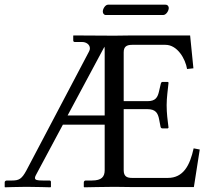

<svg xmlns="http://www.w3.org/2000/svg" viewBox="-20 -797 910 818"><path d="M268 -305 425 -598C426 -592 426 -588 426 -575V-305ZM468 -1 544 0H806L831 -160L805 -165C789 -92 761 -39 695 -39H543C521 -39 507 -45 507 -72V-332H608C642 -332 653 -316 658 -288L664 -257C665 -253 667 -250 672 -250H695L698 -253C694 -285 690 -314 690 -349C690 -382 695 -412 698 -444C698 -446 697 -448 694 -448H672C668 -448 666 -444 665 -440L658 -410C652 -382 643 -366 608 -366H507V-574C507 -598 519 -606 543 -606H685C736 -606 770 -546 777 -503L804 -506L790 -646H544L467 -645L293 -646L292 -645V-625C292 -621 294 -618 299 -618H331C346 -618 363 -608 363 -591C363 -587 362 -582 359 -577L92 -70C73 -35 61 -28 32 -28H10C4 -28 0 -25 0 -20V-1L1 1C1 1 57 -1 92 -1C131 -1 195 1 195 1L197 -1V-22C197 -25 195 -28 191 -28H162C138 -28 129 -30 129 -39C129 -45 133 -51 142 -68L248 -266H426V-72C426 -44 413 -28 372 -28H345C340 -28 337 -24 337 -19V-1L339 1C339 1 433 -1 468 -1ZM675 -733C688 -733 699 -751 699 -763C699 -769 695 -777 685 -777H440C429 -777 418 -760 418 -748C418 -741 422 -733 431 -733Z"/></svg>

Font: Linux Libertine O C
Style: Regular
Weight: 400
Designer: Philipp H. Poll
Foundry: Philipp H. Poll
Version: Version 4.0.3